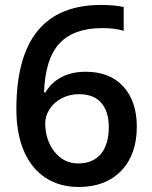

<svg xmlns="http://www.w3.org/2000/svg" viewBox="-20 -743 611 773"><path d="M45.9 -304.2Q45.9 -723.1 387.2 -723.1Q440.9 -723.1 478 -714.8V-619.1Q440.9 -629.9 392.1 -629.9Q277.3 -629.9 219.7 -568.4Q162.1 -506.8 157.2 -371.1H163.1Q186 -410.6 227.5 -432.4Q269 -454.1 325.2 -454.1Q422.4 -454.1 476.6 -394.5Q530.8 -335 530.8 -232.9Q530.8 -120.6 468 -55.4Q405.3 9.8 296.9 9.8Q220.2 9.8 163.6 -27.1Q106.9 -64 76.4 -134.5Q45.9 -205.1 45.9 -304.2ZM294.9 -85Q354 -85 386 -123Q418 -161.1 418 -231.9Q418 -293.5 387.9 -328.6Q357.9 -363.8 297.9 -363.8Q260.7 -363.8 229.5 -347.9Q198.2 -332 180.2 -304.4Q162.1 -276.9 162.1 -248Q162.1 -179.2 199.5 -132.1Q236.8 -85 294.9 -85Z"/></svg>

Font: f42724691920640   
Style: Regular
Weight: 600
Foundry: Ascender Corporation
Version: Version 1.10